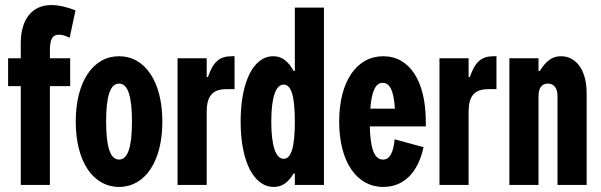

<svg xmlns="http://www.w3.org/2000/svg" viewBox="-20 -730 2371 758"><path d="M12 -500V-390H62V0H177V-390H257V-500H177V-530C177 -576 187 -593 213 -593C225 -593 236 -590 255 -581L278 -689C247 -702 211 -710 182 -710C107 -710 62 -654 62 -560V-500Z M450 8C553 8 621 -93 621 -250C621 -407 553 -508 450 -508C347 -508 279 -407 279 -250C279 -93 347 8 450 8ZM399 -250C399 -350 415 -400 450 -400C485 -400 501 -350 501 -250C501 -150 485 -100 450 -100C415 -100 399 -150 399 -250Z M681 -500V0H796V-289C796 -350 819 -378 873 -378H906V-508H896C847 -508 822 -487 801 -426H796V-500Z M1144 -250C1144 -150 1130 -103 1100 -103C1069 -103 1051 -153 1051 -250C1051 -347 1069 -396 1100 -396C1130 -396 1144 -350 1144 -250ZM930 -250C930 -94 981 8 1061 8C1093 8 1118 -9 1139 -45H1144V0H1259V-700H1144V-450H1139C1117 -490 1092 -508 1059 -508C980 -508 930 -406 930 -250Z M1652 -149 1538 -180C1533 -126 1518 -100 1492 -100C1458 -100 1442 -143 1440 -231H1661V-250C1661 -410 1597 -508 1493 -508C1387 -508 1319 -407 1319 -250C1319 -93 1387 8 1493 8C1575 8 1631 -50 1652 -149ZM1442 -301C1447 -368 1462 -403 1491 -403C1520 -403 1535 -369 1539 -301Z M1715 -500V0H1830V-289C1830 -350 1853 -378 1907 -378H1940V-508H1930C1881 -508 1856 -487 1835 -426H1830V-500Z M1991 -500V0H2106V-351C2106 -382 2119 -400 2143 -400C2167 -400 2181 -382 2181 -351V0H2296V-363C2296 -451 2256 -508 2195 -508C2161 -508 2137 -491 2111 -450H2106V-500Z"/></svg>

Font: Jakob Semi-Condensed
Style: Regular
Weight: 400
Width: 4
Designer: Alan Madić
Foundry: X Cicéro
Version: Version 1.000;Glyphs 3.1.2 (3151)